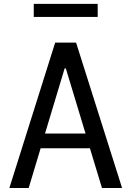

<svg xmlns="http://www.w3.org/2000/svg" viewBox="-20 -944 660 964"><path d="M593 0 362 -730H257L27 0H124L184 -199.5H431.5L492 0ZM470.5 -924.5H149.5V-859H470.5ZM206 -273.5 304.5 -600.5H310.5L409.5 -273.5Z"/></svg>

Font: Monaspace Neon
Style: Regular
Weight: 400
Designer: Riley Cran & the Lettermatic Team
Foundry: Lettermatic
Version: Version 1.200 (Monaspace Neon)